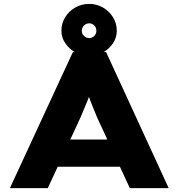

<svg xmlns="http://www.w3.org/2000/svg" viewBox="-20 -968 919 988"><path d="M31 0 355 -700H526L848 0H648L480 -363Q470 -388 461 -409.5Q452 -431 444.5 -450.5Q437 -470 430.5 -490Q424 -510 419 -531L457 -532Q451 -510 444.5 -489.5Q438 -469 430 -449Q422 -429 413 -408.5Q404 -388 394 -363L226 0ZM185 -110 246 -250H632L669 -110ZM439 -679Q401 -679 368.5 -697.5Q336 -716 316 -745.5Q296 -775 296 -809Q296 -848 315.5 -879.5Q335 -911 367.5 -929.5Q400 -948 439 -948Q477 -948 509.5 -929.5Q542 -911 561.5 -879.5Q581 -848 581 -809Q581 -775 561.5 -745.5Q542 -716 509.5 -697.5Q477 -679 439 -679ZM439 -772Q454 -772 465 -783Q476 -794 476 -809Q476 -826 465 -837Q454 -848 439 -848Q424 -848 412.5 -837Q401 -826 401 -809Q401 -794 412.5 -783Q424 -772 439 -772Z"/></svg>

Font: Lexend Mega ExtraBold
Style: Regular
Weight: 800
Designer: Bonnie Shaver-Troup, Thomas Jockin
Foundry: Lexend
Version: Version 1.007